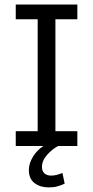

<svg xmlns="http://www.w3.org/2000/svg" viewBox="-20 -647 413 851"><path d="M49.8 0V-65.4H147V-561.5H49.8V-627H322.8V-561.5H225.6V-65.4H322.8V0H237.8Q210.9 14.2 188.5 39.6Q166 64.9 166 93.3Q166 111.8 177.2 121.6Q188.5 131.3 206.1 131.3Q218.8 131.3 231.2 128.2Q243.7 125 256.8 119.6L266.6 167Q251.5 174.3 234.6 179Q217.8 183.6 195.3 183.6Q158.7 183.6 133.3 164.6Q107.9 145.5 107.9 106.4Q107.9 77.6 126.5 46.9Q142.1 21 171.9 0Z"/></svg>

Font: Anaheim Medium
Style: Regular
Weight: 500
Version: Version 2.001